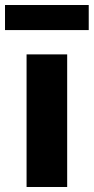

<svg xmlns="http://www.w3.org/2000/svg" viewBox="-56 -746 374 766"><path d="M50 0V-529H212V0ZM-36 -626V-726H298V-626Z"/></svg>

Font: Red Hat Display Black
Style: Regular
Weight: 900
Designer: Pentagram, MCKL
Foundry: Pentagram, MCKL
Version: Version 1.023; ttfautohint (v1.8.3)